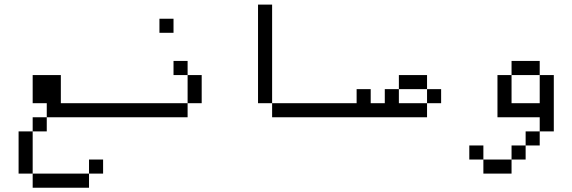

<svg xmlns="http://www.w3.org/2000/svg" viewBox="-20 -708 2540 852"><path d="M437.5 62.5V0H375V62.5H125V125H375V62.5ZM500 -187.5V-250H250Q250 -250 250 -375H125Q125 -375 125 -250H187.5V-187.5H125V-125H62.5V62.5H125V-125H187.5V-187.5Z M750 -562.5V-625H687.5V-562.5ZM812.5 -250H500V-187.5H812.5ZM812.5 -250H875Q875 -250 875 -375H812.5Q812.5 -375 812.5 -250ZM812.5 -375V-437.5H750V-375Z M1500 -187.5V-250H1187.5V-187.5ZM1187.5 -250V-687.5H1125V-250Z M1937.5 -250V-312.5H1875V-250H1750V-312.5H1687.5V-250H1625V-312.5H1562.5V-250H1500V-187.5H1875V-250ZM1750 -312.5H1875V-375H1750Z M2125 0V62.5H2250V0ZM2125 0V-62.5H2062.5V0ZM2250 0H2312.5V-62.5H2250ZM2312.5 -62.5H2375V-125H2312.5ZM2375 -125H2437.5Q2437.5 -125 2437.5 -375H2375Q2375 -375 2375 -250H2250Q2250 -250 2250 -375H2187.5V-187.5H2375ZM2250 -375H2375V-437.5H2250Z"/></svg>

Font: UnifontExMono
Style: Regular
Weight: 500
Version: Version 15.0.06